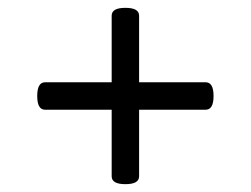

<svg xmlns="http://www.w3.org/2000/svg" viewBox="-20 -616 640 490"><path d="M265 -166V-336H95Q75 -336 75 -371Q75 -406 95 -406H265V-576Q265 -596 300 -596Q335 -596 335 -576V-406H505Q525 -406 525 -371Q525 -336 505 -336H335V-166Q335 -146 300 -146Q265 -146 265 -166Z"/></svg>

Font: Offside
Style: Regular
Weight: 400
Designer: Eduardo Rodriguez Tunni
Foundry: Eduardo Rodriguez Tunni
Version: Version 1.001